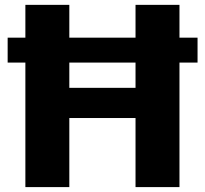

<svg xmlns="http://www.w3.org/2000/svg" viewBox="-20 -763 835 783"><path d="M11.2 -507.8V-609.4H83.5V-743.2H262.7V-609.4H532.7V-743.2H711.9V-609.4H785.6V-507.8H711.9V0H532.7V-281.7H262.7V0H83.5V-507.8ZM262.7 -404.8H532.7V-507.8H262.7Z"/></svg>

Font: HaufeMerriweatherSans
Style: Bold
Weight: 700
Designer: Eben Sorkin
Foundry: Eben Sorkin
Version: Version 1.56